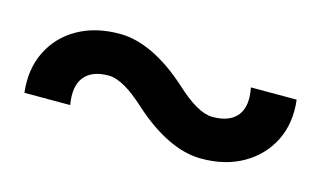

<svg xmlns="http://www.w3.org/2000/svg" viewBox="-42 -605 683 409"><g transform="rotate(15 300.0 -400.0)"><path d="M418 -294Q382 -294 343.5 -312.5Q305 -331 266 -366Q239 -391 218.5 -402.5Q198 -414 182 -414Q145 -414 128.5 -393Q112 -372 119 -332H18Q12 -383 31.5 -422.5Q51 -462 90 -484Q129 -506 182 -506Q218 -506 256.5 -487.5Q295 -469 334 -434Q361 -409 381.5 -397.5Q402 -386 418 -386Q456 -386 472.5 -407Q489 -428 481 -468H582Q588 -417 568.5 -378Q549 -339 510 -316.5Q471 -294 418 -294Z"/></g></svg>

Font: Victor Mono Thin
Style: Bold
Weight: 700
Monospace: yes
Version: Version 1.561;gftools[0.9.30]